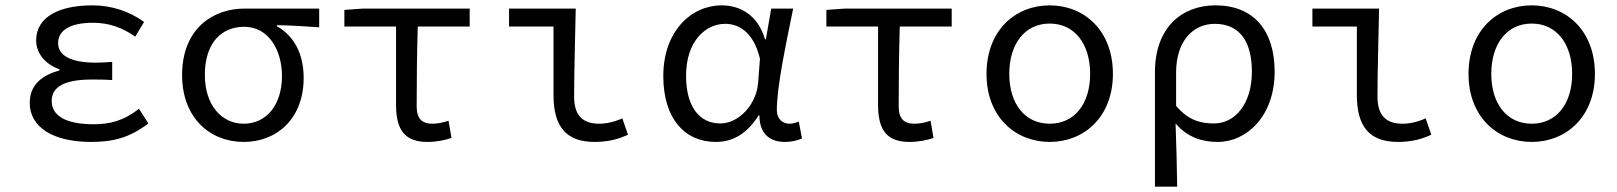

<svg xmlns="http://www.w3.org/2000/svg" viewBox="-20 -518 6040 717"><path d="M320 12C402 12 463 -3 534 -57L499 -112C441 -66 389 -54 329 -54C224 -54 173 -87 173 -141C173 -195 223 -221 323 -221C347 -221 371 -221 399 -219V-287C375 -285 357 -284 338 -284C240 -284 197 -313 197 -357C197 -407 246 -433 327 -433C385 -433 436 -416 485 -381L518 -436C463 -476 397 -498 325 -498C203 -498 115 -456 115 -367C115 -322 145 -280 202 -259V-255C141 -238 91 -204 91 -134C91 -43 178 12 320 12Z M890 12C1015 12 1114 -76 1114 -227C1114 -318 1077 -385 1014 -420V-424C1070 -423 1115 -420 1172 -416V-486H894C772 -486 660 -408 660 -238C660 -77 765 12 890 12ZM890 -56C807 -56 745 -126 745 -238C745 -359 808 -418 892 -418C983 -418 1033 -331 1033 -234C1033 -125 974 -56 890 -56Z M1576 12C1611 12 1644 5 1666 -3L1655 -67C1633 -60 1614 -56 1594 -56C1556 -56 1536 -75 1536 -121C1536 -213 1537 -315 1540 -419H1734V-486H1336L1266 -481V-419H1459V-127C1459 -36 1489 12 1576 12Z M2200 12C2253 12 2291 1 2325 -15L2304 -76C2273 -62 2243 -56 2218 -56C2156 -56 2124 -87 2124 -157C2124 -253 2128 -377 2130 -486H1881V-419H2047V-163C2047 -48 2092 12 2200 12Z M2653 12C2719 12 2770 -20 2813 -87H2816C2816 -19 2854 12 2911 12C2940 12 2961 5 2975 -1L2963 -64C2953 -60 2940 -56 2929 -56C2902 -56 2881 -74 2881 -107C2881 -196 2916 -358 2942 -486H2860L2840 -371H2837C2809 -465 2741 -498 2675 -498C2561 -498 2457 -401 2457 -234C2457 -75 2537 12 2653 12ZM2670 -57C2590 -57 2542 -122 2542 -235C2542 -363 2614 -429 2688 -429C2732 -429 2792 -406 2818 -299L2811 -208C2804 -126 2738 -57 2670 -57Z M3376 12C3411 12 3444 5 3466 -3L3455 -67C3433 -60 3414 -56 3394 -56C3356 -56 3336 -75 3336 -121C3336 -213 3337 -315 3340 -419H3534V-486H3136L3066 -481V-419H3259V-127C3259 -36 3289 12 3376 12Z M3900 12C4028 12 4136 -81 4136 -242C4136 -405 4028 -498 3900 -498C3772 -498 3664 -405 3664 -242C3664 -81 3772 12 3900 12ZM3900 -56C3807 -56 3749 -131 3749 -242C3749 -354 3807 -430 3900 -430C3993 -430 4051 -354 4051 -242C4051 -131 3993 -56 3900 -56Z M4293 179H4376C4375 93 4373 30 4370 -57C4416 -3 4472 12 4528 12C4636 12 4740 -85 4740 -250C4740 -404 4662 -498 4519 -498C4395 -498 4293 -417 4293 -248ZM4514 -57C4468 -57 4419 -66 4372 -123V-247C4372 -369 4439 -429 4516 -429C4614 -429 4655 -357 4655 -250C4655 -130 4592 -57 4514 -57Z M5200 12C5253 12 5291 1 5325 -15L5304 -76C5273 -62 5243 -56 5218 -56C5156 -56 5124 -87 5124 -157C5124 -253 5128 -377 5130 -486H4881V-419H5047V-163C5047 -48 5092 12 5200 12Z M5700 12C5828 12 5936 -81 5936 -242C5936 -405 5828 -498 5700 -498C5572 -498 5464 -405 5464 -242C5464 -81 5572 12 5700 12ZM5700 -56C5607 -56 5549 -131 5549 -242C5549 -354 5607 -430 5700 -430C5793 -430 5851 -354 5851 -242C5851 -131 5793 -56 5700 -56Z"/></svg>

Font: Hasklig
Style: Regular
Weight: 400
Monospace: yes
Designer: Paul D. Hunt, Teo Tuominen
Foundry: Adobe Systems Incorporated
Version: Version 2.030;PS 1.0;hotconv 16.6.51;makeotf.lib2.5.65220